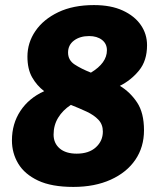

<svg xmlns="http://www.w3.org/2000/svg" viewBox="-20 -728 629 756"><path d="M269 8Q183 8 130 -17Q77 -42 52 -83.5Q27 -125 27 -175Q27 -241 60.5 -291.5Q94 -342 154 -369Q125 -391 106.5 -423.5Q88 -456 88 -505Q88 -560 119.5 -606Q151 -652 209.5 -680Q268 -708 350 -708Q417 -708 463.5 -686.5Q510 -665 534.5 -629.5Q559 -594 559 -550Q559 -489 527.5 -450.5Q496 -412 452 -390Q492 -366 519.5 -325Q547 -284 547 -215Q547 -149 513 -99Q479 -49 416 -20.5Q353 8 269 8ZM248 -521Q248 -491 274 -474Q300 -457 338 -442Q401 -480 401 -530Q401 -556 381.5 -571Q362 -586 331 -586Q295 -586 271.5 -568.5Q248 -551 248 -521ZM191 -198Q191 -164 215 -143.5Q239 -123 282 -123Q330 -123 357.5 -148Q385 -173 385 -210Q385 -238 367.5 -256.5Q350 -275 321 -288.5Q292 -302 259 -315Q227 -294 209 -264.5Q191 -235 191 -198Z"/></svg>

Font: Asap Semi Expanded Semi Expanded ExtraBold
Style: Italic
Weight: 800
Width: 6
Italic angle: -6°
Designer: Pablo Cosgaya
Foundry: Omnibus-Type
Version: Version 3.001; ttfautohint (v1.8.4.7-5d5b)